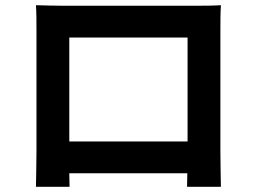

<svg xmlns="http://www.w3.org/2000/svg" viewBox="-20 -715 980 737"><path d="M359 -50H473H699L698 2H828C828 -2 826 -94 826 -131C826 -189 826 -543 826 -602C826 -630 826 -666 828 -695C794 -693 759 -693 735 -693C667 -693 286 -693 218 -693C193 -693 157 -694 118 -695C120 -668 120 -628 120 -602C120 -546 120 -190 120 -132C120 -86 118 -2 118 2H247L246 -50ZM473 -172H246V-571H473H700V-172Z"/></svg>

Font: GenSekiGothic2 TW B
Style: Regular
Weight: 700
Version: Version 2.100;PS 2.1;hotconv 16.6.51;makeotf.lib2.5.65220 DE